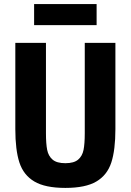

<svg xmlns="http://www.w3.org/2000/svg" viewBox="-20 -908 640 940"><path d="M205 -698V-256Q205 -204 211 -174Q217 -144 237.5 -126.5Q258 -109 300 -109Q342 -109 362.5 -126.5Q383 -144 389 -174Q395 -204 395 -256V-698H545V-276Q545 -174 525 -112.5Q505 -51 452 -19.5Q399 12 300 12Q201 12 148 -19.5Q95 -51 75 -112.5Q55 -174 55 -276V-698ZM147 -888H453V-785H147Z"/></svg>

Font: iA Writer Mono V
Style: Regular
Weight: 400
Designer: Mike Abbink, Paul van der Laan, Pieter van Rosmalen
Foundry: Bold Monday
Version: Version 2.000